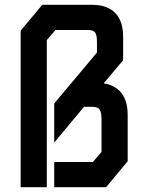

<svg xmlns="http://www.w3.org/2000/svg" viewBox="-20 -780 609 800"><path d="M493 -529V-628C493 -741 416 -760 365 -760H156L66 -652V0H175V-613L211 -655H345C377 -655 384 -643 384 -604V-561L206 -349V-186L330 -335H364C396 -335 403 -320 403 -281V-147L367 -105H206V0H422L512 -108V-302C512 -396 459 -425 412 -433Z"/></svg>

Font: Tekex
Style: Regular
Weight: 400
Designer: NC Empire
Foundry: NC Empire
Version: Version 1.001;hotconv 1.0.109;makeotfexe 2.5.65596